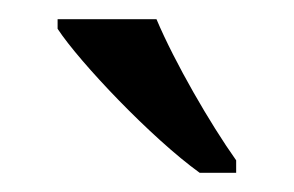

<svg xmlns="http://www.w3.org/2000/svg" viewBox="-20 -786 306 200"><path d="M188 -606H226V-619C199 -657 162 -721 143 -766H40V-756C63 -721 138 -642 188 -606Z"/></svg>

Font: Noto Serif Thai SemiCondensed
Style: Regular
Weight: 400
Width: 4
Designer: Monotype Design Team
Foundry: Monotype Imaging Inc.
Version: Version 2.002